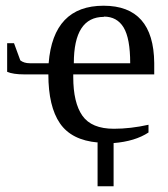

<svg xmlns="http://www.w3.org/2000/svg" viewBox="-20 -491 586 671"><path d="M321 8 322 7Q230 -1 189.5 -60Q149 -119 149 -231H65Q26 -231 5 -240V-340H29L51 -280Q64 -270 84 -270H150Q166 -471 342 -471Q517 -471 519 -271V-231H236V-222Q236 -132 268 -86.5Q300 -41 378 -41Q436 -41 499 -55V-28Q452 3 377 9V160H321ZM343 -433V-432Q238 -432 238 -270H435Q435 -357 412 -395Q389 -433 343 -433Z"/></svg>

Font: Libra Serif Modern
Style: Regular
Weight: 400
Designer: Stefan Peev, Context Ltd
Foundry: Stefan Peev, Context Ltd
Version: Version 1.000